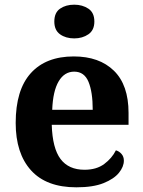

<svg xmlns="http://www.w3.org/2000/svg" viewBox="-20 -790 612 820"><path d="M306 10Q178 10 112.5 -62.5Q47 -135 47 -265Q47 -406 111.5 -477.5Q176 -549 295 -549Q404 -549 466.5 -488Q529 -427 529 -308V-257H201Q204 -157 238.5 -111Q273 -65 341 -65Q392 -65 425 -89.5Q458 -114 475 -148Q489 -144 499 -132.5Q509 -121 509 -104Q509 -78 488 -52Q467 -26 422.5 -8Q378 10 306 10ZM376 -321Q376 -397 358 -440.5Q340 -484 297 -484Q255 -484 230.5 -442.5Q206 -401 203 -321ZM297 -626Q261 -626 236.5 -643.5Q212 -661 212 -698Q212 -736 236.5 -753Q261 -770 297 -770Q332 -770 357.5 -753Q383 -736 383 -698Q383 -661 357.5 -643.5Q332 -626 297 -626Z"/></svg>

Font: Noto Serif
Style: Bold
Weight: 700
Designer: Monotype Design Team
Foundry: Monotype Imaging Inc.
Version: Version 2.014